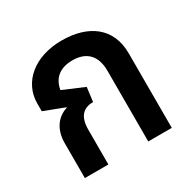

<svg xmlns="http://www.w3.org/2000/svg" viewBox="-131 -701 836 834"><g transform="rotate(-30 287.0 -284.0)"><path d="M277 -568C139 -568 49 -489 49 -384V-345L151 -306V-304C102 -289 66 -246 66 -174V0H184V-175C184 -239 212 -268 262 -268L271 -339L165 -384C174 -436 208 -470 275 -470C344 -470 384 -431 384 -355V0H502V-374C502 -503 410 -568 277 -568Z"/></g></svg>

Font: Noto Sans Thai Looped SemiCondensed SemiBold
Style: Regular
Weight: 600
Width: 4
Designer: Sasikarn Vongin, Ben Mitchell
Foundry: The Fontpad Ltd
Version: Version 1.001